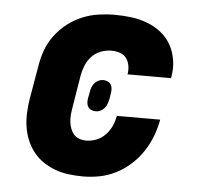

<svg xmlns="http://www.w3.org/2000/svg" viewBox="-44 -585 689 640"><g transform="rotate(5 300.0 -265.0)"><path d="M256 8Q232 8 208 5Q184 2 162.5 -6Q141 -14 122.5 -26.5Q104 -39 90 -56.5Q76 -74 67 -95.5Q58 -117 54.5 -140Q51 -163 52 -187Q53 -211 57 -235L76 -345Q80 -372 89.5 -398.5Q99 -425 116.5 -448.5Q134 -472 157 -490Q180 -508 206.5 -519Q233 -530 260.5 -534Q288 -538 315 -538Q343 -538 370.5 -534.5Q398 -531 423.5 -521.5Q449 -512 470 -495.5Q491 -479 504 -456Q517 -433 521.5 -405.5Q526 -378 521 -350Q521 -349 520.5 -347Q520 -345 520 -344H374Q374 -344 374 -344.5Q374 -345 375 -346Q377 -360 374.5 -374Q372 -388 364 -398.5Q356 -409 342.5 -413.5Q329 -418 315 -418Q297 -418 279.5 -411.5Q262 -405 249 -391.5Q236 -378 229 -360.5Q222 -343 219 -326L201 -216Q199 -204 198 -192Q197 -180 198.5 -168.5Q200 -157 204 -146.5Q208 -136 215 -128Q222 -120 233 -116Q244 -112 256 -112Q273 -112 290 -118.5Q307 -125 320 -138.5Q333 -152 340.5 -168.5Q348 -185 351 -203H496Q491 -174 480.5 -147Q470 -120 454 -95.5Q438 -71 415.5 -50.5Q393 -30 366.5 -16.5Q340 -3 312 2.5Q284 8 256 8ZM280 -212Q272 -212 265 -215Q258 -218 254 -224Q250 -230 249.5 -237.5Q249 -245 250 -252L254 -272Q255 -280 257.5 -288Q260 -296 265.5 -303Q271 -310 279 -314Q287 -318 295 -318Q303 -318 310 -315Q317 -312 321 -306Q325 -300 325.5 -292.5Q326 -285 325 -278L322 -258Q320 -250 317.5 -242Q315 -234 309.5 -227Q304 -220 296 -216Q288 -212 280 -212Z"/></g></svg>

Font: Iosevka Slab HvExObl
Style: Regular
Weight: 900
Width: 7
Italic angle: -9°
Monospace: yes
Designer: Belleve Invis
Foundry: Belleve Invis
Version: Version 11.1.1; ttfautohint (v1.8.3)